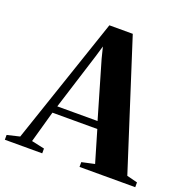

<svg xmlns="http://www.w3.org/2000/svg" viewBox="-180 -873 985 999"><g transform="rotate(20 312.0 -373.0)"><path d="M20.5 -43 258.5 -745.5H388L614 -41.5L673 -26.5V0H364.5V-26.5L435.5 -42L384 -217H135.5L86.5 -42L158 -26.5V0H-49V-26.5ZM371 -256.5 280 -568.5 264.5 -630.5 246 -568 148 -256.5Z"/></g></svg>

Font: Merriweather 120pt
Style: Bold
Weight: 700
Designer: Eben Sorkin
Foundry: Eben Sorkin
Version: Version 2.100